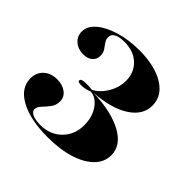

<svg xmlns="http://www.w3.org/2000/svg" viewBox="-122 -812 671 671"><g transform="rotate(45 213.5 -476.0)"><path d="M195.2 -254.8Q109.7 -254.8 58.5 -282.7Q7.3 -310.5 7.3 -358.1Q7.3 -386.3 26.2 -404Q45.2 -421.8 76.6 -421.8Q103.2 -421.8 120.6 -408.5Q137.9 -395.2 137.9 -374.2Q137.9 -354.8 127 -340.7Q116.1 -326.6 104.8 -314.9Q93.5 -303.2 93.5 -291.9Q93.5 -280.6 107.7 -273.8Q121.8 -266.9 146.8 -266.9Q195.2 -266.9 225.8 -297.6Q256.5 -328.2 256.5 -375.8Q256.5 -416.1 236.3 -444.8Q216.1 -473.4 187.9 -474.2Q181.5 -471 171 -468.5Q160.5 -466.1 149.2 -466.1Q141.1 -466.1 137.1 -467.7Q133.1 -469.4 133.1 -473.4Q133.1 -479 140.3 -481Q147.6 -483.1 159.7 -483.1Q166.9 -483.1 174.2 -482.7Q181.5 -482.3 187.9 -481.5Q214.5 -495.2 232.3 -525.4Q250 -555.6 250 -587.9Q250 -629 222.6 -654.8Q195.2 -680.6 150 -680.6Q124.2 -680.6 110.9 -673Q97.6 -665.3 97.6 -651.6Q97.6 -640.3 104.8 -630.6Q112.1 -621 118.5 -610.9Q125 -600.8 125 -586.3Q125 -569.4 112.5 -558.5Q100 -547.6 78.2 -547.6Q52.4 -547.6 35.5 -562.5Q18.5 -577.4 18.5 -600.8Q18.5 -627.4 44 -649.2Q69.4 -671 112.5 -683.9Q155.6 -696.8 207.3 -696.8Q283.9 -696.8 330.2 -668.5Q376.6 -640.3 376.6 -591.9Q376.6 -545.2 329.4 -514.5Q282.3 -483.9 200 -478.2Q290.3 -475 344 -445.6Q397.6 -416.1 397.6 -367.7Q397.6 -333.9 372.2 -308.5Q346.8 -283.1 301.6 -269Q256.5 -254.8 195.2 -254.8Z"/></g></svg>

Font: Playfair 144pt SemiExpanded Black
Style: Regular
Weight: 900
Width: 6
Designer: Claus Eggers Sørensen
Foundry: Claus Eggers Sørensen
Version: Version 2.203